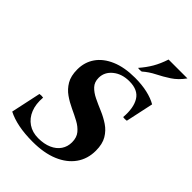

<svg xmlns="http://www.w3.org/2000/svg" viewBox="-271 -1057 1187 1187"><g transform="rotate(45 322.5 -463.0)"><path d="M245 14Q175 14 120 3Q65 -8 24 -29L66 -225Q82 -228 98 -225Q93 -165 111 -120.5Q129 -76 166 -51Q203 -26 254 -26Q305 -26 342.5 -42.5Q380 -59 400 -88.5Q420 -118 420 -156Q420 -198 398.5 -224Q377 -250 343.5 -268Q310 -286 272 -303.5Q234 -321 200.5 -344.5Q167 -368 145.5 -404.5Q124 -441 124 -498Q124 -561 157.5 -609.5Q191 -658 256 -686Q321 -714 414 -714Q473 -714 521.5 -703Q570 -692 604 -672L565 -490Q549 -487 533 -490Q540 -576 510 -625Q480 -674 404 -674Q339 -674 296.5 -639.5Q254 -605 254 -554Q254 -517 276 -493.5Q298 -470 333 -453Q368 -436 407.5 -419.5Q447 -403 482 -379.5Q517 -356 539 -319Q561 -282 561 -224Q561 -152 523 -98.5Q485 -45 414.5 -15.5Q344 14 245 14ZM645 -940Q612 -894 571.5 -867.5Q531 -841 490 -820.5Q449 -800 415 -770Q399 -767 383 -770Q417 -809 440 -848.5Q463 -888 480 -940Z"/></g></svg>

Font: Poltawski Nowy
Style: Bold Italic
Weight: 700
Italic angle: -12°
Designer: Adam Pótawski, Mateusz Machalski, Borys Kosmynka, Ania Wieluska
Foundry: Capitalics.wtf
Version: Version 1.001;gftools[0.9.25]